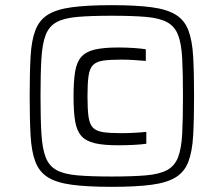

<svg xmlns="http://www.w3.org/2000/svg" viewBox="-20 -716 867 744"><path d="M413 8Q319 8 259 0Q199 -8 165.5 -29Q132 -50 117 -89.5Q102 -129 98.5 -191Q95 -253 95 -344Q95 -435 98.5 -497Q102 -559 117 -598.5Q132 -638 165.5 -659Q199 -680 259 -688Q319 -696 413 -696Q507 -696 567 -688Q627 -680 661 -659Q695 -638 710 -598.5Q725 -559 728.5 -497Q732 -435 732 -344Q732 -253 728.5 -191Q725 -129 710 -89.5Q695 -50 661 -29Q627 -8 567 0Q507 8 413 8ZM413 -32Q494 -32 546 -36.5Q598 -41 627.5 -57Q657 -73 670 -106.5Q683 -140 686 -197.5Q689 -255 689 -344Q689 -432 686 -489.5Q683 -547 670 -580.5Q657 -614 627.5 -630Q598 -646 546 -650.5Q494 -655 413 -655Q332 -655 280 -650.5Q228 -646 199 -630Q170 -614 157 -580.5Q144 -547 140.5 -489.5Q137 -432 137 -344Q137 -255 140.5 -197.5Q144 -140 157 -106.5Q170 -73 199 -57Q228 -41 280 -36.5Q332 -32 413 -32ZM439 -153Q382 -153 347.5 -161Q313 -169 295 -189.5Q277 -210 271 -247Q265 -284 265 -342Q265 -401 271 -438Q277 -475 295 -495.5Q313 -516 347.5 -524Q382 -532 439 -532Q468 -532 498.5 -530Q529 -528 545 -525V-480Q523 -482 497 -483.5Q471 -485 450 -485Q405 -485 379 -481Q353 -477 340 -463.5Q327 -450 323 -421Q319 -392 319 -342Q319 -293 323 -264Q327 -235 340 -221.5Q353 -208 379 -204Q405 -200 450 -200Q474 -200 501.5 -201.5Q529 -203 547 -205V-159Q527 -156 496.5 -154.5Q466 -153 439 -153Z"/></svg>

Font: Saira Expanded
Style: Regular
Weight: 400
Width: 7
Designer: Hector Gatti with collaboration of the Omnibus-Type team
Foundry: Omnibus-Type
Version: Version 1.100; ttfautohint (v1.8.3)